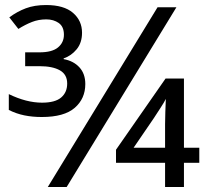

<svg xmlns="http://www.w3.org/2000/svg" viewBox="-20 -743 821 763"><path d="M146 -278Q109 -278 77 -284.5Q45 -291 15 -306V-369Q85 -335 147 -335Q199 -335 223 -355.5Q247 -376 247 -411Q247 -447 218 -463.5Q189 -480 137 -480H80V-535H137Q187 -535 210.5 -554.5Q234 -574 234 -605Q234 -637 213.5 -651.5Q193 -666 164 -666Q133 -666 106.5 -655.5Q80 -645 53 -628L17 -674Q48 -697 82.5 -710Q117 -723 163 -723Q234 -723 270 -692Q306 -661 306 -613Q306 -573 284.5 -547Q263 -521 233 -511V-508Q272 -501 295.5 -475.5Q319 -450 319 -409Q319 -351 277 -314.5Q235 -278 146 -278ZM170 0 606 -714H681L245 0ZM636 0V-96H441V-148L638 -431H711V-156H772V-96H711V0ZM511 -156H636V-249Q636 -270 637 -298Q638 -326 639 -350Q634 -339 618 -314.5Q602 -290 591 -273Z"/></svg>

Font: Noto IKEA Arabic
Style: Regular
Weight: 400
Designer: Monotype Design Team
Foundry: Monotype Imaging Inc.
Version: Version 1.200